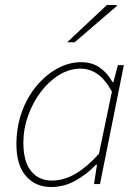

<svg xmlns="http://www.w3.org/2000/svg" viewBox="-20 -740 564 772"><path d="M186 12Q123 12 84.5 -32Q46 -76 46 -160Q46 -229 67.5 -289Q89 -349 126.5 -394Q164 -439 210.5 -464.5Q257 -490 306 -490Q350 -490 381.5 -468Q413 -446 432 -410H436L454 -478H478L382 0H358L370 -78H366Q329 -39 283 -13.5Q237 12 186 12ZM188 -14Q238 -14 285.5 -42.5Q333 -71 378 -122L430 -372Q402 -422 371 -443Q340 -464 304 -464Q259 -464 217.5 -438.5Q176 -413 144 -370.5Q112 -328 93 -275Q74 -222 74 -166Q74 -90 105 -52Q136 -14 188 -14ZM250 -570 410 -720H448L450 -716L280 -570Z"/></svg>

Font: Source Sans 3 VF
Style: Italic
Weight: 200
Italic angle: -11°
Designer: Paul D. Hunt
Foundry: Adobe Systems Incorporated
Version: Version 3.042;hotconv 1.0.118;makeotfexe 2.5.65603